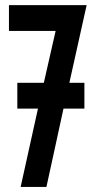

<svg xmlns="http://www.w3.org/2000/svg" viewBox="-20 -735 369 753"><path d="M15.1 -613.8V-714.8H319.8L252 -410.2H311V-309.1H229Q212.9 -233.9 195.6 -155.5Q178.2 -77.1 162.1 -2H61L128.9 -309.1H47.9V-410.2H151.9Q163.1 -459 175 -512Q187 -564.9 198.2 -613.8Z"/></svg>

Font: Fundamental  Brigade Condensed
Style: Regular
Weight: 400
Width: 3
Designer: Peter Wiegel, original typeface by Carl Albert Fahrenwaldt 1901
Foundry: Peter Wiegel
Version: Version 0.000 2012 initial release